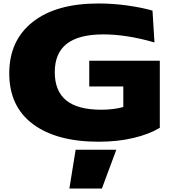

<svg xmlns="http://www.w3.org/2000/svg" viewBox="-20 -792 994 1104"><path d="M33.2 -370.1Q33.2 -559.1 167.7 -665.5Q302.2 -772 545.9 -772Q629.9 -772 713.1 -760.3Q796.4 -748.5 856.9 -731L868.2 -547.9Q708.5 -594.2 574.2 -594.2Q433.6 -594.2 364.3 -540.5Q294.9 -486.8 294.9 -377Q294.9 -268.6 360.8 -214.8Q426.8 -161.1 562 -161.1Q634.8 -161.1 689 -176.8V-294.9H493.2V-442.9H898.9V-57.1Q838.4 -20.5 747.8 1.2Q657.2 22.9 546.9 22.9Q305.2 22.9 169.2 -78.6Q33.2 -180.2 33.2 -370.1ZM415 68.8H648.9L565.9 292H378.9Z"/></svg>

Font: Mattone
Style: Bold
Weight: 700
Width: 6
Designer: Nunzio Mazzaferro
Foundry: Collletttivo
Version: Version 2.000;Glyphs 3.2 (3217)